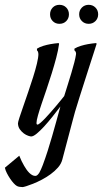

<svg xmlns="http://www.w3.org/2000/svg" viewBox="-129 -553 434 789"><path d="M127 103Q122.6 120.1 109.4 135.3Q96.2 150.4 79.1 162.8Q62 175.3 43 185.3Q23.9 195.3 7.3 201.9Q-9.3 208.5 -21.2 212.2Q-33.2 215.8 -36.1 215.8Q-40.5 215.8 -48.1 214.8Q-55.7 213.9 -60.1 210.9Q-65.4 208 -72.8 200Q-80.1 191.9 -87.4 181.2Q-94.7 170.4 -100.8 158.4Q-106.9 146.5 -108.9 136.2L-49.8 86.9Q-40.5 110.4 -29.8 128.4Q-25.4 136.2 -20 143.8Q-14.6 151.4 -8.8 157.2Q-2.9 163.1 3.4 166.5Q9.8 169.9 16.1 169.9Q21 169.9 25.1 166Q29.3 162.1 33 156Q36.6 149.9 40 141.8Q43.5 133.8 46.9 125Q57.6 96.2 66.9 67.1Q76.2 38.1 84.7 8.3Q93.3 -21.5 101.8 -52.2Q110.4 -83 119.1 -115.2Q103.5 -94.7 86.2 -73Q68.8 -51.3 52.5 -33.4Q36.1 -15.6 22 -3.9Q7.8 7.8 -1 7.8Q-4.4 7.8 -13.2 4.9Q-22 2 -31 -4.6Q-40 -11.2 -47.4 -21.5Q-54.7 -31.7 -55.2 -45.9Q-55.2 -50.8 -49.1 -69.8Q-43 -88.9 -33.4 -116Q-23.9 -143.1 -13.2 -174.6Q-2.4 -206.1 7.1 -236.1Q16.6 -266.1 22.7 -291.5Q28.8 -316.9 28.8 -331.1Q28.8 -335 27.8 -337.9Q26.9 -340.8 25.9 -342.8Q24.4 -344.7 22.9 -346.2V-353Q33.7 -359.9 48.8 -364.5Q64 -369.1 78.1 -371.6Q94.2 -374.5 111.8 -376L113.8 -373Q110.4 -347.2 102.1 -315.7Q93.8 -284.2 83.5 -251.2Q73.2 -218.3 62.3 -186Q51.3 -153.8 42 -126.5Q32.7 -99.1 26.9 -78.4Q21 -57.6 21 -47.9Q21 -41 24.9 -41Q28.8 -41 37.1 -48.1Q45.4 -55.2 56.2 -66.4Q66.9 -77.6 78.9 -91.3Q90.8 -105 101.8 -117.9Q112.8 -130.9 121.6 -141.8Q130.4 -152.8 134.8 -158.2Q141.6 -179.7 149.4 -204.8Q157.2 -230 164.3 -253.4Q171.4 -276.9 176.5 -296.9Q181.6 -316.9 183.1 -328.1Q184.1 -333.5 183.1 -336.7Q182.1 -339.8 180.7 -342.3Q178.7 -344.7 176.8 -346.2V-353Q188 -359.9 203.1 -364.5Q218.3 -369.1 232.4 -371.6Q248.5 -374.5 266.1 -376L268.1 -373Q264.6 -361.8 256.8 -337.6Q249 -313.5 239 -282.5Q229 -251.5 218 -217Q207 -182.6 197 -151.1Q187 -119.6 179.4 -94Q171.9 -68.4 168.9 -55.2ZM76.7 -494.1Q76.7 -510.7 87.6 -522Q98.6 -533.2 115.2 -533.2Q132.3 -533.2 143.3 -522Q154.3 -510.7 154.3 -494.1Q154.3 -477.5 143.3 -466.3Q132.3 -455.1 115.2 -455.1Q98.6 -455.1 87.6 -466.3Q76.7 -477.5 76.7 -494.1ZM196.3 -494.1Q196.3 -510.7 207.5 -522Q218.8 -533.2 235.4 -533.2Q252 -533.2 263.2 -522Q274.4 -510.7 274.4 -494.1Q274.4 -477.5 263.2 -466.3Q252 -455.1 235.4 -455.1Q218.8 -455.1 207.5 -466.3Q196.3 -477.5 196.3 -494.1Z"/></svg>

Font: Romanesco
Style: Regular
Weight: 400
Designer: Astigmatic (AOETI)
Foundry: Astigmatic (AOETI)
Version: Version 1.000